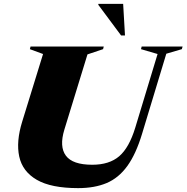

<svg xmlns="http://www.w3.org/2000/svg" viewBox="-20 -955 962 990"><path d="M312 -287Q285 -199 319.8 -152.2Q354.5 -105.5 455.5 -105.5Q543.5 -105.5 594.8 -149.5Q646 -193.5 677.5 -297L792.5 -676.5L707 -701.5L710.5 -715H921.5L917.5 -701.5L837.5 -678L712.5 -265Q681 -160.5 636.5 -99Q592 -37.5 530 -11.2Q468 15 383 15Q243.5 15 169.8 -27.8Q96 -70.5 79.2 -147.8Q62.5 -225 94.5 -328L202 -676.5L134 -701.5L137.5 -715H515L511.5 -701.5L431 -674.5ZM624.5 -772H604.5L487 -930V-935H615Z"/></svg>

Font: Newsreader 72pt ExtraBold
Style: Italic
Weight: 800
Italic angle: -17°
Designer: Hugues Gentile
Foundry: Production Type
Version: Version 1.003; ttfautohint (v1.8.3)